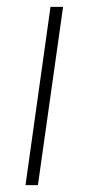

<svg xmlns="http://www.w3.org/2000/svg" viewBox="-20 -537 256 557"><path d="M54 0 126.5 -517H163L90 0Z"/></svg>

Font: Public Sans Thin
Style: Italic
Weight: 100
Italic angle: -8°
Designer: The Public Sans project authors (U.S. Web Design System). Libre Franklin designed by Pablo Impallari and Rodrigo Fuenzal
Version: Version 2.000